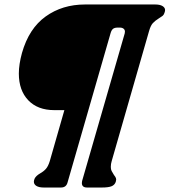

<svg xmlns="http://www.w3.org/2000/svg" viewBox="-20 -686 756 856"><path d="M716 -641Q716 -636 713 -628Q710 -619 704.5 -615Q699 -611 688 -604Q672 -594 662 -583.5Q652 -573 645 -549L478 32Q474 45 474 58Q474 69 477.5 76Q481 83 488 94Q489 95 493.5 101.5Q498 108 498 115Q498 117 496 125Q491 139 477 144.5Q463 150 435 150H368Q345 150 345 130Q345 124 346 121L536 -537Q537 -540 537 -545Q537 -553 531 -558Q525 -563 514 -563H505Q491 -563 484 -557.5Q477 -552 473 -538L281 128Q275 150 252 150H175Q154 150 142.5 143Q131 136 131 124Q131 119 134 111Q140 98 159 87Q175 78 185 66.5Q195 55 202 32L267 -195H222Q148 -195 106 -239Q64 -283 64 -358Q64 -399 78 -450Q109 -559 183.5 -612.5Q258 -666 359 -666H672Q693 -666 704.5 -659Q716 -652 716 -641Z"/></svg>

Font: Shrikhand
Style: Regular
Weight: 400
Italic angle: -14°
Version: Version 1.000;PS 1.000;hotconv 1.0.88;makeotf.lib2.5.647800